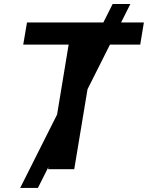

<svg xmlns="http://www.w3.org/2000/svg" viewBox="-20 -839 733 952"><path d="M80.1 92.8 538.6 -819.3H626.5L168 92.8ZM95.2 -617.7 113.8 -727.5H693.4L675.3 -617.7H450.7L348.1 0H218.3L320.3 -617.7Z"/></svg>

Font: Inter 17pt SemiBold
Style: Italic
Weight: 600
Italic angle: -9.3988°
Version: Version 4.001;git-66647c0bb